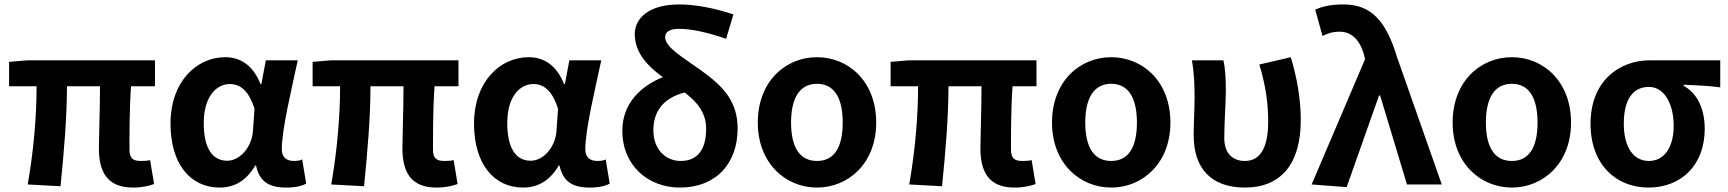

<svg xmlns="http://www.w3.org/2000/svg" viewBox="-20 -832 7792 866"><path d="M580 14C621 14 654 6 675 -2L657 -110C648 -107 634 -106 615 -106C580 -106 564 -118 564 -157C564 -191 563 -336 571 -443H679V-560H104L21 -553V-443H145C145 -310 132 -153 105 0L253 8C268 -141 282 -302 282 -443H431C431 -342 426 -205 426 -164C426 -55 465 14 580 14Z M971 14C1039 14 1092 -19 1131 -85H1135C1150 -13 1194 14 1270 14C1313 14 1342 7 1361 -4L1343 -113C1334 -108 1322 -106 1306 -106C1274 -106 1251 -121 1251 -158C1251 -249 1294 -424 1323 -560H1179L1159 -453H1155C1120 -541 1061 -574 996 -574C866 -574 749 -463 749 -275C749 -93 838 14 971 14ZM1005 -107C940 -107 899 -160 899 -277C899 -398 957 -453 1017 -453C1064 -453 1103 -422 1128 -341L1121 -242C1116 -167 1061 -107 1005 -107Z M1949 14C1990 14 2023 6 2044 -2L2026 -110C2017 -107 2003 -106 1984 -106C1949 -106 1933 -118 1933 -157C1933 -191 1932 -336 1940 -443H2048V-560H1473L1390 -553V-443H1514C1514 -310 1501 -153 1474 0L1622 8C1637 -141 1651 -302 1651 -443H1800C1800 -342 1795 -205 1795 -164C1795 -55 1834 14 1949 14Z M2340 14C2408 14 2461 -19 2500 -85H2504C2519 -13 2563 14 2639 14C2682 14 2711 7 2730 -4L2712 -113C2703 -108 2691 -106 2675 -106C2643 -106 2620 -121 2620 -158C2620 -249 2663 -424 2692 -560H2548L2528 -453H2524C2489 -541 2430 -574 2365 -574C2235 -574 2118 -463 2118 -275C2118 -93 2207 14 2340 14ZM2374 -107C2309 -107 2268 -160 2268 -277C2268 -398 2326 -453 2386 -453C2433 -453 2472 -422 2497 -341L2490 -242C2485 -167 2430 -107 2374 -107Z M3255 -657 3288 -767C3207 -794 3120 -812 3043 -812C2906 -812 2843 -749 2843 -678C2843 -593 2903 -532 2970 -484C2870 -444 2787 -365 2787 -243C2787 -82 2907 14 3046 14C3210 14 3307 -95 3307 -252C3307 -376 3241 -444 3140 -516C3055 -577 2980 -619 2980 -665C2980 -686 2998 -702 3042 -702C3099 -702 3171 -686 3255 -657ZM3050 -106C2984 -106 2927 -156 2927 -245C2927 -337 2980 -392 3068 -415C3124 -372 3165 -324 3165 -252C3165 -152 3122 -106 3050 -106Z M3665 14C3806 14 3932 -95 3932 -279C3932 -466 3806 -574 3665 -574C3524 -574 3398 -466 3398 -279C3398 -95 3524 14 3665 14ZM3665 -106C3585 -106 3548 -171 3548 -279C3548 -387 3585 -454 3665 -454C3745 -454 3781 -387 3781 -279C3781 -171 3745 -106 3665 -106Z M4556 14C4597 14 4630 6 4651 -2L4633 -110C4624 -107 4610 -106 4591 -106C4556 -106 4540 -118 4540 -157C4540 -191 4539 -336 4547 -443H4655V-560H4080L3997 -553V-443H4121C4121 -310 4108 -153 4081 0L4229 8C4244 -141 4258 -302 4258 -443H4407C4407 -342 4402 -205 4402 -164C4402 -55 4441 14 4556 14Z M4992 14C5133 14 5259 -95 5259 -279C5259 -466 5133 -574 4992 -574C4851 -574 4725 -466 4725 -279C4725 -95 4851 14 4992 14ZM4992 -106C4912 -106 4875 -171 4875 -279C4875 -387 4912 -454 4992 -454C5072 -454 5108 -387 5108 -279C5108 -171 5072 -106 4992 -106Z M5595 14C5756 14 5847 -91 5847 -290C5847 -386 5830 -481 5802 -574L5660 -541C5691 -440 5700 -359 5700 -283C5700 -159 5660 -106 5595 -106C5543 -106 5502 -137 5502 -209C5502 -282 5509 -373 5509 -423C5509 -475 5507 -521 5498 -560H5356C5367 -499 5368 -437 5368 -393C5368 -333 5364 -278 5364 -221C5364 -78 5438 14 5595 14Z M6137 -565 5896 0 6054 12 6200 -401H6205L6326 0H6483L6281 -575C6232 -738 6164 -812 6040 -812C5977 -812 5945 -802 5912 -789L5945 -670C5969 -681 5988 -689 6023 -689C6074 -689 6114 -654 6133 -582Z M6799 14C6940 14 7066 -95 7066 -279C7066 -466 6940 -574 6799 -574C6658 -574 6532 -466 6532 -279C6532 -95 6658 14 6799 14ZM6799 -106C6719 -106 6682 -171 6682 -279C6682 -387 6719 -454 6799 -454C6879 -454 6915 -387 6915 -279C6915 -171 6879 -106 6799 -106Z M7415 14C7562 14 7669 -86 7669 -251C7669 -343 7634 -412 7574 -445V-450C7633 -447 7678 -446 7739 -438V-560H7422C7284 -560 7154 -467 7154 -274C7154 -88 7271 14 7415 14ZM7417 -106C7349 -106 7304 -166 7304 -274C7304 -390 7350 -440 7417 -440C7489 -440 7529 -360 7529 -265C7529 -165 7485 -106 7417 -106Z"/></svg>

Font: Spoqa Han Sans Neo Bold
Style: Bold
Weight: 700
Designer: [Spoqa Han Sans Neo] Dong-huui Kim  Younghwa Kang  Yujin Lee  [Noto Sans] Ryoko NISHIZUKA  (kana & ideographs); Paul D. 
Foundry: Spoqa (http://www.spoqa-han-sans.com)
Version: Version 1.100;hotconv 1.0.109;makeotfexe 2.5.65596